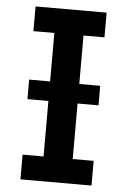

<svg xmlns="http://www.w3.org/2000/svg" viewBox="-53 -774 538 813"><g transform="rotate(5 216.0 -367.5)"><path d="M65 0H367V-105H278V-630H367V-735H65V-630H154V-105H65ZM367 -341V-424H65V-341Z"/></g></svg>

Font: Iosevka Sparkle
Style: Bold
Weight: 700
Designer: Belleve Invis
Foundry: Belleve Invis
Version: Version 4.5.0; ttfautohint (v1.8.3)